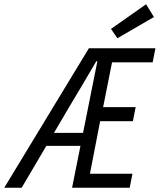

<svg xmlns="http://www.w3.org/2000/svg" viewBox="-82 -883 751 903"><path d="M-62 0H20L243 -379C286 -452 329 -522 371 -595H376L257 0H528L541 -66H341L389 -313H543L556 -379H403L445 -590H636L649 -656H336L-62 0ZM108 -197H333L345 -258H121L108 -197ZM470 -703 642 -803 605 -863 440 -747 470 -703Z"/></svg>

Font: Source Code Variable
Style: Italic
Weight: 400
Italic angle: -11°
Monospace: yes
Designer: Paul D. Hunt, Teo Tuominen
Foundry: Adobe Systems Incorporated
Version: Version 1.005;PS 1.0;hotconv 16.6.54;makeotf.lib2.5.65590